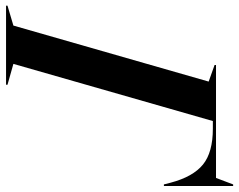

<svg xmlns="http://www.w3.org/2000/svg" viewBox="-154 -710 810 651"><g transform="rotate(90 251.5 -385.0)"><path d="M213.9 0H-54.2V-4.9L13.2 -24.9L203.1 -687L147 -707V-711.9H529.8L551.8 -770H557.1V-535.2H551.8L545.9 -558.1Q525.9 -633.8 484.6 -667.5Q443.4 -701.2 362.8 -701.2H336.9L143.1 -24.9L213.9 -4.9Z"/></g></svg>

Font: Nyght Serif Medium Italic
Style: Regular
Weight: 500
Italic angle: -16°
Designer: Maksym Kobuzan
Version: Version 0.410;Glyphs 3.1.2 (3151)